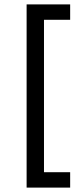

<svg xmlns="http://www.w3.org/2000/svg" viewBox="-20 -751 357 873"><path d="M101 102V-731H299V-661H180V32H299V102Z"/></svg>

Font: Karmilla
Style: Regular
Weight: 400
Designer: Jonathan Pinhorn
Version: Version 1.000